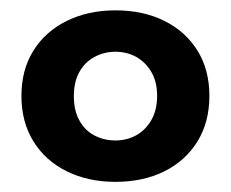

<svg xmlns="http://www.w3.org/2000/svg" viewBox="-20 -613 446 371"><path d="M203.1 -261.6Q150.3 -261.6 109 -282Q67.7 -302.4 44.6 -339.8Q21.4 -377.2 21.4 -427.7Q21.4 -478.2 44.6 -515.2Q67.7 -552.2 109 -572.6Q150.3 -593 203.1 -593Q256.7 -593 297.7 -572.6Q338.6 -552.2 361.6 -515.2Q384.6 -478.2 384.6 -427.7Q384.6 -377.2 361.6 -339.8Q338.6 -302.4 297.7 -282Q256.7 -261.6 203.1 -261.6ZM203.1 -341.6Q225.3 -341.6 243.4 -351.7Q261.4 -361.8 272.5 -381.1Q283.6 -400.5 283.6 -427.7Q283.6 -454.9 272.5 -473.8Q261.4 -492.8 243.4 -502.9Q225.3 -513 203.1 -513Q181 -513 162.4 -502.9Q143.8 -492.8 133.3 -473.8Q122.7 -454.9 122.7 -426.9Q122.7 -399.7 133.3 -380.4Q143.8 -361.1 162.4 -351.3Q181 -341.6 203.1 -341.6Z"/></svg>

Font: Rokkitt SemiBold
Style: Regular
Weight: 600
Designer: Vernon Adams
Foundry: Vernon Adams
Version: Version 3.103